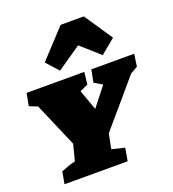

<svg xmlns="http://www.w3.org/2000/svg" viewBox="-148 -944 950 1057"><g transform="rotate(-20 327.0 -416.0)"><path d="M48 0 61 -71Q85 -80 102.5 -86.5Q120 -93 145 -99L169 -194L58 -452L10 -471L24 -544H362L354 -473Q330 -461 306 -451L349 -332L436 -443L389 -471L403 -544H654L644 -472Q623 -459 602 -448L373 -180L356 -93L431 -75L418 0ZM464 -832 575 -667 489 -596 380 -693 239 -596 175 -667 328 -832Z"/></g></svg>

Font: Piazzolla SC Black
Style: Italic
Weight: 900
Italic angle: -11.3°
Designer: Juan Pablo del Peral
Foundry: Huerta Tipografica
Version: Version 1.330